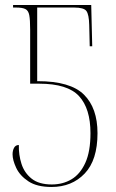

<svg xmlns="http://www.w3.org/2000/svg" viewBox="-20 -734 460 764"><path d="M185 10Q127 10 93 -12.5Q59 -35 44.5 -66Q30 -97 30 -120Q30 -135 36 -146Q42 -157 55 -157Q54 -118 65.5 -82Q77 -46 106 -23Q135 0 186 0Q230 0 264.5 -20.5Q299 -41 319.5 -86Q340 -131 340 -204Q340 -302 294.5 -351.5Q249 -401 136 -401H100V-616Q100 -655 96.5 -673.5Q93 -692 81 -698Q69 -704 44 -704H32V-714H343L347 -550H337L335 -635Q334 -676 324 -690Q314 -704 275 -704H128V-411H130Q260 -411 314 -357.5Q368 -304 368 -204Q368 -97 317 -43.5Q266 10 185 10Z"/></svg>

Font: Noto Serif Display ExtraCondensed Thin
Style: Regular
Weight: 100
Width: 2
Designer: Monotype Design Team
Foundry: Monotype Imaging Inc.
Version: Version 2.009